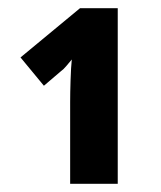

<svg xmlns="http://www.w3.org/2000/svg" viewBox="-20 -864 392 468"><path d="M267 -844H175L30 -724L87 -655L128 -690Q135 -695 142 -703.5Q149 -712 155 -719Q153 -700 152 -668.5Q151 -637 151 -615V-416H267Z"/></svg>

Font: Noto Sans Display SemiCondensed Extra
Style: Regular
Weight: 800
Width: 4
Designer: Monotype Design Team
Foundry: Monotype Imaging Inc.
Version: Version 1.900